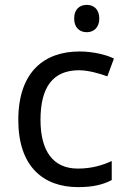

<svg xmlns="http://www.w3.org/2000/svg" viewBox="-20 -757 520 787"><path d="M336 -625C363 -625 387 -643 387 -681C387 -720 363 -737 336 -737C307 -737 284 -720 284 -681C284 -643 307 -625 336 -625ZM300 10C361 10 402 0 438 -19V-97C401 -80 357 -66 299 -66C198 -66 146 -137 146 -266C146 -400 197 -469 304 -469C341 -469 388 -456 420 -444L447 -517C415 -533 360 -546 306 -546C162 -546 55 -463 55 -265C55 -75 157 10 300 10Z"/></svg>

Font: Noto Sans Math
Style: Regular
Weight: 400
Designer: Monotype Design Team, Delve Withrington, Jeff Kellem
Foundry: Monotype Imaging Inc., Delve Fonts LLC
Version: Version 3.000